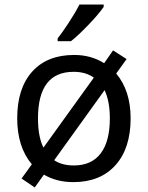

<svg xmlns="http://www.w3.org/2000/svg" viewBox="-20 -786 645 839"><path d="M460 -269Q460 -343.3 437 -392.1L216.8 -85.9Q250.5 -63 303.2 -63Q379.9 -63 419.9 -115.5Q460 -168 460 -269ZM146 -269Q146 -188 169.9 -141.1L390.1 -446.8Q354.5 -472.2 301.8 -472.2Q146 -472.2 146 -269ZM550.8 -269Q550.8 -137.7 484.4 -64Q418 9.8 300.8 9.8Q227.1 9.8 171.9 -22.9L131.8 33.2L74.2 -5.9L119.1 -67.9Q55.2 -144 55.2 -269Q55.2 -399.9 120.6 -472.9Q186 -545.9 304.2 -545.9Q377.9 -545.9 435.1 -509.8L474.1 -565.9L533.2 -527.8L487.8 -464.8Q550.8 -389.2 550.8 -269ZM231.9 -618.2Q250.5 -641.6 279.1 -684.8Q307.6 -728 327.1 -766.1H433.1V-755.9Q411.6 -724.6 366.2 -677.2Q320.8 -629.9 290 -606H231.9Z"/></svg>

Font: NotoSans
Style: Regular
Weight: 400
Designer: Monotype Design team
Foundry: Monotype Imaging Inc.
Version: Version 1.04; ttfautohint (v1.4.1)